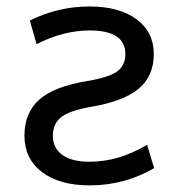

<svg xmlns="http://www.w3.org/2000/svg" viewBox="-20 -555 536 587"><path d="M253.9 -535.2Q344.7 -535.2 397.5 -496.1Q450.2 -457 450.2 -389.6Q450.2 -322.3 403.8 -283.7Q357.4 -245.1 258.8 -228.5Q192.4 -216.8 167 -196.8Q141.6 -176.8 141.6 -139.6Q141.6 -102.5 170.4 -81.5Q199.2 -60.5 253.9 -60.5Q342.8 -60.5 429.7 -112.3L451.2 -41Q361.3 11.7 253.9 11.7Q161.1 11.7 107.9 -29.3Q54.7 -70.3 54.7 -140.1Q54.7 -210 100.1 -250.5Q145.5 -291 249 -307.6Q316.4 -319.3 339.8 -337.9Q363.3 -356.4 363.3 -389.6Q363.3 -461.9 253.9 -461.9Q173.8 -461.9 91.8 -419.9L71.3 -492.2Q157.2 -535.2 253.9 -535.2Z"/></svg>

Font: Nasu
Style: Regular
Weight: 400
Designer: Ryoko NISHIZUKA (kana &amp; ideographs); Paul D. Hunt (Latin, Greek &amp; Cyrillic); Wenlong ZHANG (bopomofo); Sandoll C
Version: Version 2014.1215